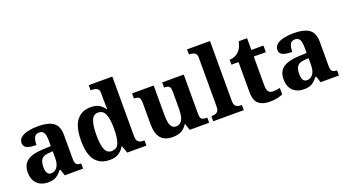

<svg xmlns="http://www.w3.org/2000/svg" viewBox="-58 -1328 3424 1907"><g transform="rotate(-20 1654.5 -375.0)"><path d="M201 10Q157.6 10 121.8 -7.8Q86 -25.6 65.1 -61.7Q44.2 -97.8 44.2 -153.4Q44.2 -235.2 99.6 -274Q155 -312.8 267.6 -316.8L349 -319.8V-374.2Q349 -410.8 343.5 -435.7Q338 -460.6 323.9 -473.7Q309.8 -486.8 284.2 -486.8Q248.6 -486.8 233.8 -458.2Q219 -429.6 219 -379Q152.4 -379 119.3 -394.4Q86.2 -409.8 86.2 -446.6Q86.2 -483.4 114.5 -506.1Q142.8 -528.8 190.7 -539.1Q238.6 -549.4 296 -549.4Q403 -549.4 456.5 -511.3Q510 -473.2 510 -379.8V-125.4Q510 -98 515.7 -82.8Q521.4 -67.6 534.6 -61.1Q547.8 -54.6 570.2 -54.6H573.8V0H380.4L358.6 -66H349Q327.4 -39.6 307.7 -22.7Q288 -5.8 263.5 2.1Q239 10 201 10ZM261.2 -64.6Q288 -64.6 308 -80.2Q328 -95.8 338.8 -124.2Q349.6 -152.6 349.6 -191V-265.2L307.4 -262.2Q270.2 -260.2 248.4 -247.1Q226.6 -234 217.4 -209.6Q208.2 -185.2 208.2 -149.6Q208.2 -107.6 221.1 -86.1Q234 -64.6 261.2 -64.6Z M853.6 10Q755.8 10 702.7 -56.5Q649.6 -123 649.6 -267Q649.6 -412 702.4 -480.1Q755.2 -548.2 851.4 -548.2Q907.2 -548.2 941.3 -527.2Q975.4 -506.2 996.8 -473.6H1002.2Q1000.4 -497.4 999.5 -528.8Q998.6 -560.2 998.6 -587.2V-644.2Q998.6 -671.4 987.4 -684.5Q976.2 -697.6 958 -701.5Q939.8 -705.4 917.8 -705.4H909.8V-760H1159.6V-131.4Q1159.6 -100.8 1168.8 -84Q1178 -67.2 1195.2 -60.9Q1212.4 -54.6 1235.6 -54.6H1243.2V0H1040.8L1013.4 -76.2H1007.8Q985.4 -36 948.8 -13Q912.2 10 853.6 10ZM900.4 -66.6Q957.2 -66.6 977.9 -116.5Q998.6 -166.4 998.6 -269.2Q998.6 -367 977.7 -419.9Q956.8 -472.8 900.6 -472.8Q852.4 -472.8 832.2 -419.9Q812 -367 812 -268.2Q812 -167 832.2 -116.8Q852.4 -66.6 900.4 -66.6Z M1521.8 10Q1435 10 1394.6 -38.5Q1354.2 -87 1354.2 -188.2V-410Q1354.2 -439.4 1348.2 -454.5Q1342.2 -469.6 1328.3 -475.5Q1314.4 -481.4 1290 -481.4H1286.4V-536H1515.2V-219.6Q1515.2 -177.2 1521.6 -145.3Q1528 -113.4 1543.3 -95.7Q1558.6 -78 1586.4 -78Q1616.8 -78 1635.9 -96.3Q1655 -114.6 1663.7 -148.5Q1672.4 -182.4 1672.4 -228.6V-418.6Q1672.4 -447.2 1664.1 -460.7Q1655.8 -474.2 1641.4 -477.8Q1627 -481.4 1608.4 -481.4H1604.8V-536H1832.8V-117Q1832.8 -88.6 1840.9 -75.2Q1849 -61.8 1864 -58.2Q1879 -54.6 1897.6 -54.6H1906.4V0H1701L1678.2 -69.6H1673.2Q1647.6 -27.2 1610.2 -8.6Q1572.8 10 1521.8 10Z M1949.6 0V-54.6H1961.4Q1980.8 -54.6 1996.4 -60.5Q2012 -66.4 2021.4 -81.5Q2030.8 -96.6 2030.8 -124.6V-645.4Q2030.8 -672 2018.7 -684.5Q2006.6 -697 1990.4 -701.2Q1974.2 -705.4 1961.4 -705.4H1949.6V-760H2191.8V-124.6Q2191.8 -96.6 2201 -81.5Q2210.2 -66.4 2226.1 -60.5Q2242 -54.6 2261.2 -54.6H2272.6V0Z M2545.8 10Q2470 10 2428.3 -25.4Q2386.6 -60.8 2386.6 -148.4V-466.4H2312.2V-519Q2346.4 -519 2372.4 -532.5Q2398.4 -546 2413.2 -562.4Q2428.4 -577.6 2440.3 -602.2Q2452.2 -626.8 2459.2 -660.2H2547.6V-536H2675.2V-466.4H2547.6V-160.4Q2547.6 -116.8 2562.3 -96.2Q2577 -75.6 2612.6 -75.6Q2631.8 -75.6 2650.2 -78.2Q2668.6 -80.8 2684.2 -84.4V-16.4Q2668.2 -8.6 2632 0.7Q2595.8 10 2545.8 10Z M2905 10Q2861.6 10 2825.8 -7.8Q2790 -25.6 2769.1 -61.7Q2748.2 -97.8 2748.2 -153.4Q2748.2 -235.2 2803.6 -274Q2859 -312.8 2971.6 -316.8L3053 -319.8V-374.2Q3053 -410.8 3047.5 -435.7Q3042 -460.6 3027.9 -473.7Q3013.8 -486.8 2988.2 -486.8Q2952.6 -486.8 2937.8 -458.2Q2923 -429.6 2923 -379Q2856.4 -379 2823.3 -394.4Q2790.2 -409.8 2790.2 -446.6Q2790.2 -483.4 2818.5 -506.1Q2846.8 -528.8 2894.7 -539.1Q2942.6 -549.4 3000 -549.4Q3107 -549.4 3160.5 -511.3Q3214 -473.2 3214 -379.8V-125.4Q3214 -98 3219.7 -82.8Q3225.4 -67.6 3238.6 -61.1Q3251.8 -54.6 3274.2 -54.6H3277.8V0H3084.4L3062.6 -66H3053Q3031.4 -39.6 3011.7 -22.7Q2992 -5.8 2967.5 2.1Q2943 10 2905 10ZM2965.2 -64.6Q2992 -64.6 3012 -80.2Q3032 -95.8 3042.8 -124.2Q3053.6 -152.6 3053.6 -191V-265.2L3011.4 -262.2Q2974.2 -260.2 2952.4 -247.1Q2930.6 -234 2921.4 -209.6Q2912.2 -185.2 2912.2 -149.6Q2912.2 -107.6 2925.1 -86.1Q2938 -64.6 2965.2 -64.6Z"/></g></svg>

Font: Noto Serif Hentaigana ExtraLight
Style: Regular
Weight: 200
Designer: Kazuhiro Yamada
Foundry: nipponia
Version: Version 1.000